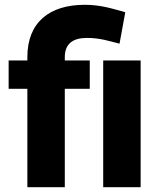

<svg xmlns="http://www.w3.org/2000/svg" viewBox="-20 -780 638 800"><path d="M16 -410H94V0H250V-410H354V-528H250V-542C250 -597 283 -622 342 -622C396 -622 435 -609 478 -598L502 -729C448 -744 400 -760 333 -760C187 -760 94 -688 94 -542V-528H16ZM410 0H566V-528H410Z"/></svg>

Font: Asimov Pro
Style: Blk
Weight: 900
Designer: Google
Version: Version 2.000980; 2014